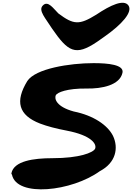

<svg xmlns="http://www.w3.org/2000/svg" viewBox="-20 -1312 973 1414"><path d="M181 -715C90 -566 115 -464 275 -402C328 -382 392 -365 471 -350C655 -315 695 -250 680 -216C665 -188 566 -147 365 -147C228 -147 82 -127 64 -36C63 -32 65 -29 68 -26C103 144 510 98 716 -52C833 -113 855 -222 812 -312C772 -391 668 -462 523 -491C395 -526 379 -584 391 -611C402 -631 473 -662 620 -660C729 -658 862 -684 882 -776C895 -836 775 -847 669 -847C493 -847 241 -807 181 -715ZM410 -1213C376 -1245 334 -1313 295 -1271C260 -1235 316 -1177 363 -1102C481 -931 535 -896 695 -1004C711 -1015 729 -1028 749 -1042C876 -1131 961 -1224 925 -1273C891 -1318 796 -1276 689 -1204C564 -1127 523 -1128 410 -1213Z"/></svg>

Font: Venom Sans
Style: BdObl
Weight: 700
Version: Version 1.001